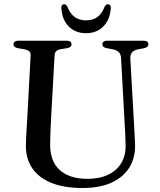

<svg xmlns="http://www.w3.org/2000/svg" viewBox="-20 -898 778 934"><path d="M586.5 -294.5 569 -614.5Q568 -633 559 -643.2Q550 -653.5 529.5 -658L500.5 -663.5Q487.5 -666 482.8 -670.8Q478 -675.5 478 -683Q478 -690.5 484 -695.2Q490 -700 501 -700H679Q690.5 -700 696.2 -695.2Q702 -690.5 702 -683Q702 -675.5 697 -670.8Q692 -666 679.5 -663L652.5 -658.5Q629.5 -653.5 621.2 -641.8Q613 -630 614 -612.5L632 -294.5Q633.5 -269 634.8 -245Q636 -221 637 -194.5Q639 -133.5 610.8 -85.8Q582.5 -38 525.2 -10.8Q468 16.5 381.5 16.5Q289.5 16.5 227.8 -9.2Q166 -35 135.2 -82.2Q104.5 -129.5 106 -192.5Q106 -206 107 -226.5Q108 -247 109.5 -271.5Q111 -296 112.5 -320.5L129 -628Q130 -641.5 122 -648.5Q114 -655.5 97 -658.5L68 -663.5Q45.5 -668 45.5 -682.5Q45.5 -690.5 51.5 -695.2Q57.5 -700 68.5 -700H305Q316 -700 322 -695.2Q328 -690.5 328 -682.5Q328 -675.5 323 -670.8Q318 -666 305 -663.5L275.5 -658.5Q260.5 -656 253.5 -649.2Q246.5 -642.5 245.5 -628.5L228.5 -322.5Q226.5 -286 225.5 -256.2Q224.5 -226.5 224 -202Q222 -114.5 270.2 -71.2Q318.5 -28 405 -28Q464 -28 506 -48Q548 -68 570.2 -105.2Q592.5 -142.5 591 -194Q590 -228 589 -251.5Q588 -275 586.5 -294.5ZM398.5 -799Q431.5 -799 453.8 -815Q476 -831 489 -865.5Q492.5 -872 496.5 -874.8Q500.5 -877.5 504.5 -877.5Q511.5 -877.5 515.5 -872.2Q519.5 -867 519 -858Q515 -802 482.5 -769.2Q450 -736.5 398.5 -736.5Q347 -736.5 314.5 -769.2Q282 -802 278.5 -858Q277.5 -867 281.5 -872.2Q285.5 -877.5 292 -877.5Q297 -877.5 300.5 -874.8Q304 -872 307.5 -865.5Q321.5 -830.5 344 -814.8Q366.5 -799 398.5 -799Z"/></svg>

Font: Fraunces 24pt
Style: Regular
Weight: 400
Version: Version 1.000;[b76b70a41]